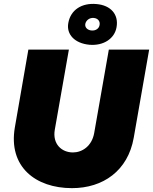

<svg xmlns="http://www.w3.org/2000/svg" viewBox="-20 -957 793 995"><path d="M353 18C514 18 643 -72 673 -243L753 -700H544L468 -267C456 -200 406 -167 358 -167C300 -167 251 -210 264 -285L337 -700H127L57 -297C22 -93 164 18 353 18ZM444 -725C517 -719 574 -757 584 -816C596 -883 553 -930 480 -936C404 -943 346 -906 334 -838C323 -779 367 -732 444 -725ZM454 -799C433 -801 419 -815 422 -833C426 -852 444 -866 466 -864C488 -862 500 -846 496 -827C493 -809 476 -797 454 -799Z"/></svg>

Font: Fixel Display 20240404 Black
Style: Italic
Weight: 900
Italic angle: -10°
Designer: AlfaBravo + MacPaw
Foundry: Kyrylo Tkachov, Marchela Mozhyna, Serhii Makarenko, Maria Weinstein, Zakhar Kryvoshyya
Version: Version 1.211;Glyphs 3.2 (3225)